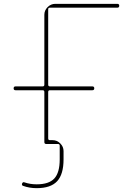

<svg xmlns="http://www.w3.org/2000/svg" viewBox="-20 -750 702 1000"><path d="M202 -280H61Q51 -280 51 -290Q51 -300 61 -300H202Q211 -300 211 -309V-673Q211 -696 228 -713Q245 -730 268 -730H591Q601 -730 601 -720Q601 -710 591 -710H240Q231 -710 231 -702V-309Q231 -300 240 -300H461Q471 -300 471 -290Q471 -280 461 -280H240Q231 -280 231 -271V-29Q231 -20 240 -20H254Q277 -20 294 -3Q311 14 311 37V80Q311 158 277.5 194Q244 230 171 230Q133 230 100 218Q92 215 95 206Q99 196 108 200Q137 210 171 210Q235 210 263 179.5Q291 149 291 80V9Q291 0 282 0H221Q211 0 211 -10V-271Q211 -280 202 -280Z"/></svg>

Font: Rounded Mplus 1c Thin
Style: Regular
Weight: 250
Version: Version 1.059.20150529